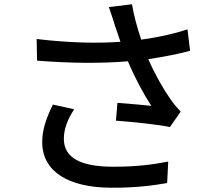

<svg xmlns="http://www.w3.org/2000/svg" viewBox="-20 -827 1040 896"><path d="M326 -317 227 -339C196 -276 177 -222 177 -164C177 -25 301 48 497 49C613 50 700 38 760 27L765 -73C695 -59 608 -48 503 -49C359 -50 278 -89 278 -179C278 -225 295 -269 326 -317ZM151 -645 153 -544C317 -531 458 -531 577 -541C609 -464 651 -387 686 -333C652 -337 581 -343 528 -347L521 -264C598 -258 721 -246 773 -234L823 -306C806 -324 790 -343 775 -365C743 -410 703 -480 672 -551C738 -561 810 -574 867 -590L855 -690C789 -668 712 -652 639 -642C621 -696 604 -756 596 -807L488 -794C499 -764 509 -731 516 -709L542 -632C434 -624 300 -627 151 -645Z"/></svg>

Font: Noto Sans CJK SC Medium
Style: Regular
Weight: 500
Designer: Ryoko NISHIZUKA 西塚涼子 (kana, bopomofo & ideographs); Paul D. Hunt (Latin, Greek & Cyrillic); Sandoll Communications 산돌커뮤니
Foundry: Adobe
Version: Version 2.004;hotconv 1.0.118;makeotfexe 2.5.65603